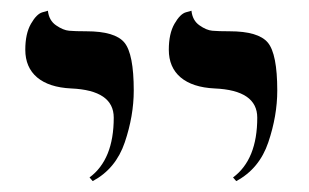

<svg xmlns="http://www.w3.org/2000/svg" viewBox="-20 -579 573 356"><path d="M418 -243.2 412.1 -250Q457 -283.2 457 -360.8Q457 -411.6 377.9 -415Q336.9 -417 314.9 -435.5Q293 -454.1 293 -486.8Q293 -516.6 303.5 -534.9Q314 -553.2 324.7 -556.2L335 -559.1Q336.9 -541 349.9 -532Q362.8 -522.9 373.8 -522Q384.8 -521 405.8 -521Q459 -521 476.6 -500Q494.1 -479 494.1 -411.1Q494.1 -364.3 477.5 -315.2Q460.9 -266.1 418 -243.2ZM151.9 -243.2 146 -250Q190.9 -283.2 190.9 -360.8Q190.9 -411.6 111.8 -415Q70.8 -417 48.8 -435.5Q26.9 -454.1 26.9 -486.8Q26.9 -516.6 37.4 -534.9Q47.9 -553.2 58.6 -556.2L68.8 -559.1Q70.8 -541 84 -532Q97.2 -522.9 108.2 -522Q119.1 -521 140.1 -521Q193.4 -521 210.7 -500Q228 -479 228 -411.1Q228 -364.3 211.4 -315.2Q194.8 -266.1 151.9 -243.2Z"/></svg>

Font: Linux Libertine Capitals
Style: Small Caps
Weight: 400
Designer: Philipp H. Poll
Foundry: Philipp H. Poll
Version: Version 5.1.3